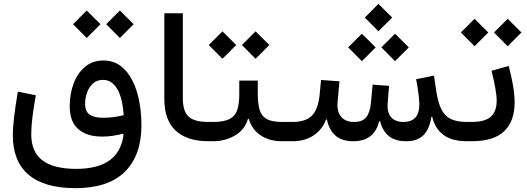

<svg xmlns="http://www.w3.org/2000/svg" viewBox="-20 -726 2710 987"><path d="M355.5 -601.6 425.8 -671.9 496.6 -601.6 425.8 -530.8ZM525.9 -601.6 596.2 -671.9 667 -601.6 596.2 -530.8ZM511.7 -415Q563 -415 599.9 -387.2Q636.7 -359.4 660.6 -312Q684.6 -264.6 695.8 -205.1Q707 -145.5 707 -81.5Q707 72.8 621.8 157Q536.6 241.2 367.7 241.2Q208.5 241.2 127.2 172.4Q45.9 103.5 45.9 -30.8Q45.9 -104 71.8 -254.9L164.1 -236.3Q151.9 -168 146.2 -119.6Q140.6 -71.3 140.6 -36.6Q140.6 55.7 198.7 98.9Q256.8 142.1 371.6 142.1Q592.8 142.1 615.2 -33.7L611.3 -38.6Q589.4 -32.2 561.5 -28.1Q533.7 -23.9 503.9 -23.9Q427.2 -23.9 382.8 -62Q338.4 -100.1 338.4 -179.7Q338.4 -243.2 358.4 -296.6Q378.4 -350.1 417.2 -382.6Q456.1 -415 511.7 -415ZM615.7 -133.8Q614.3 -163.1 608.4 -194.8Q602.5 -226.6 590.3 -253.9Q578.1 -281.2 558.1 -298.3Q538.1 -315.4 509.3 -315.4Q478.5 -315.4 458 -296.9Q437.5 -278.3 427.5 -250.2Q417.5 -222.2 417.5 -192.4Q417.5 -151.9 441.9 -136.2Q466.3 -120.6 508.3 -120.6Q539.6 -120.6 566.4 -124.5Q593.3 -128.4 615.7 -133.8Z M824.7 -657.7H919.9V-219.7Q919.9 -154.8 949 -127Q978 -99.1 1051.8 -99.1H1052.2V0H1051.8Q941.4 0 883.1 -54.4Q824.7 -108.9 824.7 -217.8Z M1305.2 -241.2Q1305.2 -192.9 1314.5 -161.4Q1323.7 -129.9 1350.3 -114.5Q1377 -99.1 1429.7 -99.1H1460.9V0H1428.2Q1366.2 0 1320.6 -29.8Q1274.9 -59.6 1259.3 -114.3H1254.4Q1238.8 -59.6 1188.2 -29.8Q1137.7 0 1075.2 0H1052.2Q1036.1 0 1036.1 -49.8Q1036.1 -99.1 1052.2 -99.1H1075.2Q1131.8 -99.1 1160.9 -114.7Q1189.9 -130.4 1200 -161.9Q1210 -193.4 1210 -241.2V-311.5H1305.2ZM1053.2 -494.6 1123.5 -564.9 1194.3 -494.6 1123.5 -423.8ZM1223.6 -494.6 1293.9 -564.9 1364.7 -494.6 1293.9 -423.8Z M1855.5 -635.7 1925.3 -706.1 1996.1 -635.7 1925.3 -565.4ZM1940.4 -482.4 2010.7 -552.7 2081.5 -482.4 2010.7 -411.6ZM1770 -482.4 1840.3 -552.7 1911.1 -482.4 1840.3 -411.6ZM2197.3 -125Q2188.5 -63 2157.2 -31.5Q2126 0 2067.9 0Q2009.3 0 1977.1 -28.1Q1944.8 -56.2 1934.1 -103H1929.2Q1904.3 0 1796.4 0Q1736.8 0 1704.1 -29.3Q1671.4 -58.6 1660.6 -111.8H1655.8Q1638.2 -61.5 1593.3 -30.8Q1548.3 0 1483.9 0H1460.9Q1444.8 0 1444.8 -50.3Q1444.8 -99.1 1460.9 -99.1H1483.9Q1551.3 -99.1 1583 -131.1Q1614.7 -163.1 1622.6 -234.4L1630.4 -314.9L1725.1 -308.1L1715.8 -204.6Q1710.4 -154.8 1732.7 -127Q1754.9 -99.1 1801.3 -99.1Q1843.3 -99.1 1862.8 -123.5Q1882.3 -147.9 1887.2 -200.2L1895.5 -291L1980 -284.7L1973.1 -197.3Q1968.8 -147.9 1990.5 -123.5Q2012.2 -99.1 2054.2 -99.1Q2135.7 -99.1 2135.7 -189.9Q2135.7 -209.5 2131.1 -245.4Q2126.5 -281.2 2119.1 -318.8L2210.9 -337.4L2222.7 -257.3Q2231.9 -196.8 2249.8 -162.4Q2267.6 -127.9 2299.1 -113.5Q2330.6 -99.1 2380.9 -99.1H2381.8V0H2380.9Q2302.2 0 2259 -33Q2215.8 -65.9 2202.1 -125Z M2595.2 -386.7Q2609.4 -333 2617.4 -285.6Q2625.5 -238.3 2625.5 -200.7Q2625.5 -103 2572 -51.5Q2518.6 0 2404.8 0H2381.8Q2365.7 0 2365.7 -49.8Q2365.7 -99.1 2381.8 -99.1H2404.8Q2473.6 -99.1 2503.4 -126.5Q2533.2 -153.8 2533.2 -208.5Q2533.2 -235.8 2525.9 -275.1Q2518.6 -314.5 2506.8 -362.3ZM2349.1 -559.1 2419.4 -629.4 2490.2 -559.1 2419.4 -488.3ZM2519.5 -559.1 2589.8 -629.4 2660.6 -559.1 2589.8 -488.3Z"/></svg>

Font: Estedad-FD Medium
Style: Regular
Weight: 500
Designer: Amin Abedi
Version: Version 7.3